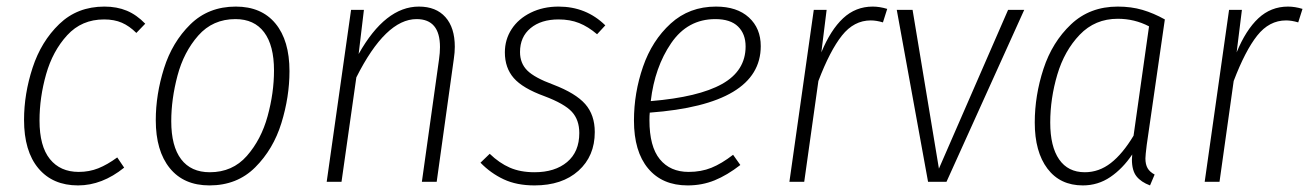

<svg xmlns="http://www.w3.org/2000/svg" viewBox="-20 -552 3975 583"><path d="M421 -480 394 -452Q373 -473 350 -483Q327 -493 296 -493Q228 -493 184 -445Q140 -397 120 -326.5Q100 -256 100 -186Q100 -108 131.5 -69Q163 -30 219 -30Q251 -30 278.5 -41Q306 -52 336 -74L357 -43Q290 11 217 11Q140 11 96.5 -41Q53 -93 53 -188Q53 -267 79 -346.5Q105 -426 160 -479Q215 -532 297 -532Q335 -532 365 -519.5Q395 -507 421 -480Z M453 -187Q453 -265 478 -344.5Q503 -424 558 -478Q613 -532 696 -532Q774 -532 816.5 -480.5Q859 -429 859 -336Q859 -258 834.5 -178.5Q810 -99 755 -44Q700 11 616 11Q538 11 495.5 -41.5Q453 -94 453 -187ZM812 -338Q812 -414 782 -454Q752 -494 695 -494Q626 -494 582 -444Q538 -394 519 -322.5Q500 -251 500 -184Q500 -108 530 -68.5Q560 -29 617 -29Q686 -29 729.5 -78.5Q773 -128 792.5 -199Q812 -270 812 -338Z M1361 -410Q1361 -393 1358 -373L1306 0H1261L1313 -371Q1316 -392 1316 -409Q1316 -494 1245 -494Q1151 -494 1062 -317L1017 0H972L1046 -522H1085L1069 -388Q1150 -532 1252 -532Q1304 -532 1332.5 -500Q1361 -468 1361 -410Z M1818 -475 1793 -448Q1766 -471 1738.5 -482Q1711 -493 1676 -493Q1623 -493 1591 -466.5Q1559 -440 1559 -394Q1559 -360 1581 -338Q1603 -316 1660 -295Q1728 -269 1757 -236Q1786 -203 1786 -151Q1786 -78 1736.5 -33.5Q1687 11 1603 11Q1549 11 1509.5 -7.5Q1470 -26 1439 -58L1467 -85Q1496 -57 1528 -43Q1560 -29 1603 -29Q1665 -29 1702 -60Q1739 -91 1739 -148Q1739 -188 1716.5 -212.5Q1694 -237 1633 -260Q1567 -284 1540 -315Q1513 -346 1513 -393Q1513 -432 1533.5 -463.5Q1554 -495 1591.5 -513.5Q1629 -532 1676 -532Q1760 -532 1818 -475Z M1953 -210Q1952 -202 1952 -187Q1952 -107 1983.5 -68.5Q2015 -30 2071 -30Q2109 -30 2140 -42.5Q2171 -55 2206 -82L2228 -51Q2188 -20 2150 -4.5Q2112 11 2068 11Q1991 11 1948 -40.5Q1905 -92 1905 -186Q1905 -270 1932.5 -349.5Q1960 -429 2016.5 -480.5Q2073 -532 2154 -532Q2218 -532 2254 -499Q2290 -466 2290 -412Q2290 -235 1953 -210ZM1956 -245Q2101 -257 2172.5 -297Q2244 -337 2244 -411Q2244 -449 2221 -471.5Q2198 -494 2152 -494Q2068 -494 2018 -421Q1968 -348 1956 -245Z M2674 -525 2661 -484Q2641 -490 2624 -490Q2573 -490 2536.5 -444Q2500 -398 2465 -306L2422 0H2377L2451 -522H2490L2474 -393Q2502 -461 2540 -496.5Q2578 -532 2630 -532Q2651 -532 2674 -525Z M3090 -522 2854 0H2798L2703 -522H2751L2831 -40L3041 -522Z M3517 -493 3462 -112Q3458 -80 3458 -71Q3458 -53 3464.5 -41.5Q3471 -30 3486 -22L3472 11Q3445 1 3431 -16.5Q3417 -34 3417 -68L3418 -83Q3389 -40 3351.5 -14.5Q3314 11 3268 11Q3199 11 3160.5 -40Q3122 -91 3122 -180Q3122 -262 3148.5 -343Q3175 -424 3232 -478Q3289 -532 3374 -532Q3415 -532 3449 -522Q3483 -512 3517 -493ZM3169 -180Q3169 -107 3196 -68Q3223 -29 3274 -29Q3317 -29 3353 -57Q3389 -85 3422 -140L3469 -472Q3425 -495 3374 -495Q3305 -495 3258.5 -446.5Q3212 -398 3190.5 -325.5Q3169 -253 3169 -180Z M3935 -525 3922 -484Q3902 -490 3885 -490Q3834 -490 3797.5 -444Q3761 -398 3726 -306L3683 0H3638L3712 -522H3751L3735 -393Q3763 -461 3801 -496.5Q3839 -532 3891 -532Q3912 -532 3935 -525Z"/></svg>

Font: Fira Sans Condensed ExtraLight
Style: Italic
Weight: 275
Width: 3
Italic angle: -8°
Designer: Carrois Corporate & Edenspiekermann AG
Foundry: Carrois Corporate GbR & Edenspiekermann AG
Version: Version 4.203